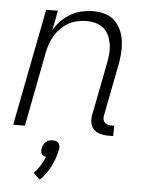

<svg xmlns="http://www.w3.org/2000/svg" viewBox="-55 -586 659 867"><g transform="rotate(5 275.0 -152.5)"><path d="M447 12Q428 12 410.5 7Q393 2 381.5 -10.5Q370 -23 367.5 -41.5Q365 -60 369 -79L415 -314Q419 -336 421 -358Q423 -380 419.5 -400.5Q416 -421 407.5 -439.5Q399 -458 384 -471Q369 -484 348.5 -489.5Q328 -495 306 -495Q286 -495 265.5 -490.5Q245 -486 227 -476.5Q209 -467 193 -451.5Q177 -436 165.5 -418Q154 -400 147 -380.5Q140 -361 136 -342L70 0H17L120 -530H173L156 -441Q169 -464 189 -484Q209 -504 232.5 -517.5Q256 -531 282 -536.5Q308 -542 332 -542Q361 -542 386.5 -534.5Q412 -527 430.5 -509Q449 -491 459.5 -467Q470 -443 473 -416Q476 -389 474 -361Q472 -333 466 -305L422 -79Q420 -70 421 -61.5Q422 -53 427 -47Q432 -41 440 -38Q448 -35 457 -35H472L471 12ZM158 237 128 209Q144 193 156.5 173Q169 153 177 132Q171 131 165.5 128Q160 125 157 119.5Q154 114 153.5 107.5Q153 101 155 94Q156 86 160 78.5Q164 71 170.5 65Q177 59 185 57Q193 55 201 55Q209 55 216 57Q223 59 227.5 65Q232 71 233 78.5Q234 86 233 94Q225 132 207 169.5Q189 207 158 237Z"/></g></svg>

Font: Lode Dark Term
Style: Italic
Weight: 400
Italic angle: -11°
Monospace: yes
Designer: Belleve Invis
Foundry: Belleve Invis
Version: Version 29.2.0